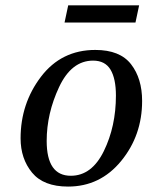

<svg xmlns="http://www.w3.org/2000/svg" viewBox="-20 -687 606 719"><path d="M234.9 11.7Q143.1 11.7 100.1 -40.5Q57.1 -92.8 57.1 -168.9Q57.1 -299.3 133.5 -399.7Q210 -500 336.9 -500Q429.2 -500 470.7 -446.5Q512.2 -393.1 512.2 -309.1Q512.2 -179.7 433.6 -84Q355 11.7 234.9 11.7ZM245.1 -28.8Q323.7 -28.8 368.9 -121.3Q414.1 -213.9 414.1 -329.1Q414.1 -392.6 393.8 -426.3Q373.5 -460 328.6 -460Q247.6 -460 201.2 -360.8Q154.8 -261.7 154.8 -159.2Q154.8 -28.8 245.1 -28.8ZM487.3 -602.5H221.7L235.4 -667H501Z"/></svg>

Font: Munson
Style: Italic
Weight: 400
Italic angle: -12°
Designer: Paul James MIller
Foundry: High-Logic / Made with FontCreator
Version: Version 2.10;May 5, 2019;FontCreator 11.5.0.2430 64-bit